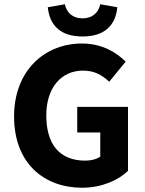

<svg xmlns="http://www.w3.org/2000/svg" viewBox="-20 -868 678 900"><path d="M204 -834C213 -745 268 -697 367 -697C466 -697 521 -745 530 -834L450 -848C441 -807 412 -782 367 -782C322 -782 293 -807 284 -848ZM46 -322C46 -103 186 12 365 12C456 12 535 -23 580 -67V-367H342V-247H450V-134C434 -122 407 -115 380 -115C258 -115 197 -193 197 -327C197 -458 268 -537 369 -537C425 -537 459 -515 492 -485L569 -579C525 -623 458 -664 364 -664C190 -664 46 -538 46 -322Z"/></svg>

Font: Cambridge Sans Bold
Style: Regular
Weight: 700
Version: Version 2.020;PS 002.020;hotconv 1.0.88;makeotf.lib2.5.64775